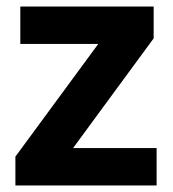

<svg xmlns="http://www.w3.org/2000/svg" viewBox="-20 -566 528 586"><path d="M458 0H27V-88L280 -432H42V-546H449V-449L203 -114H458Z"/></svg>

Font: Noto Sans Nag Mundari
Style: Bold
Weight: 700
Version: Version 1.000